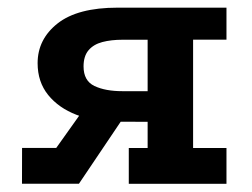

<svg xmlns="http://www.w3.org/2000/svg" viewBox="-20 -468 642 489"><path d="M308 0.2V-91H356V-157.8L275.5 -158Q220 -158.2 174.8 -175.6Q129.5 -193 102.6 -226.2Q75.8 -259.5 75.8 -307Q75.8 -368.2 126.8 -408.4Q177.8 -448.5 279.5 -448.5H556.8V-367H471.8V-91H556.8V0.2ZM36 0 36.2 -91.2H123.2L187.8 -182L296 -170.8L181 0ZM291.5 -235.8H356V-366.8H292.2Q263 -366.8 240.6 -360.9Q218.2 -355 205.5 -340Q192.8 -325 192.8 -298.8Q192.8 -262.2 220.5 -249Q248.2 -235.8 291.5 -235.8Z"/></svg>

Font: Podkova VF Beta
Style: Regular
Weight: 400
Designer: Ilya Yudin
Foundry: Cyreal (www.cyreal.org)
Version: Version 2.100